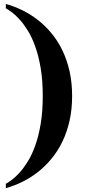

<svg xmlns="http://www.w3.org/2000/svg" viewBox="-20 -780 438 980"><path d="M9.8 158.2Q21.5 151.9 39.8 138.4Q58.1 125 79.1 102.1Q100.1 79.1 121.3 45.2Q142.6 11.2 159.7 -36.4Q176.8 -84 187.5 -146.7Q198.2 -209.5 198.2 -290Q198.2 -370.6 187.5 -433.1Q176.8 -495.6 159.7 -543.2Q142.6 -590.8 121.3 -624.8Q100.1 -658.7 79.1 -681.6Q58.1 -704.6 39.8 -718Q21.5 -731.4 9.8 -737.8V-759.8Q52.7 -748 94.5 -727.5Q136.2 -707 173.8 -677.7Q211.4 -648.4 243.4 -609.6Q275.4 -570.8 298.6 -522.7Q321.8 -474.6 335 -416.5Q348.1 -358.4 348.1 -290Q348.1 -221.7 335 -163.6Q321.8 -105.5 298.6 -57.4Q275.4 -9.3 243.4 29.5Q211.4 68.4 173.8 97.9Q136.2 127.4 94.5 147.9Q52.7 168.5 9.8 180.2Z"/></svg>

Font: Berkshire Swash
Style: Regular
Weight: 700
Designer: Astigmatic (AOETI)
Foundry: Astigmatic (AOETI)
Version: Version 1.000